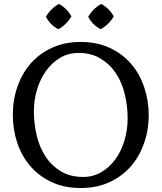

<svg xmlns="http://www.w3.org/2000/svg" viewBox="-20 -923 805 957"><path d="M394 -41Q443.8 -41 484.9 -64.9Q525.9 -88.9 554.9 -128.9Q584 -168.9 600.1 -221.9Q616.2 -274.9 616.2 -332Q616.2 -394 602.1 -453.1Q587.9 -512.2 557.9 -557.6Q527.8 -603 481.4 -631.1Q435.1 -659.2 371.1 -659.2Q320.8 -659.2 280 -635Q239.3 -610.8 210.2 -570.8Q181.2 -530.8 165 -477.8Q148.9 -424.8 148.9 -368.2Q148.9 -306.2 163.1 -247.1Q177.2 -188 207 -142.6Q236.8 -97.2 283.4 -69.1Q330.1 -41 394 -41ZM381.8 -713.9Q464.8 -713.9 528.3 -683.8Q591.8 -653.8 634.5 -603.5Q677.2 -553.2 699.2 -487.1Q721.2 -420.9 721.2 -349.1Q721.2 -273.9 697.5 -207.5Q673.8 -141.1 630.4 -92Q586.9 -43 524.4 -14.4Q461.9 14.2 382.8 14.2Q299.8 14.2 236.3 -15.9Q172.9 -45.9 129.9 -96.4Q86.9 -147 65.4 -212.9Q43.9 -278.8 43.9 -351.1Q43.9 -425.8 67.4 -492.4Q90.8 -559.1 134.5 -608.2Q178.2 -657.2 240.7 -685.5Q303.2 -713.9 381.8 -713.9ZM419.9 -839.4Q442.9 -880.4 484.9 -903.3Q524.9 -881.3 546.9 -841.3Q522.9 -800.3 481.9 -777.3Q440.9 -798.3 419.9 -839.4ZM209 -839.4Q231.9 -880.4 273.9 -903.3Q314 -881.3 335.9 -841.3Q312 -800.3 271 -777.3Q230 -798.3 209 -839.4Z"/></svg>

Font: Brawler
Style: Regular
Weight: 400
Version: Version 1.000